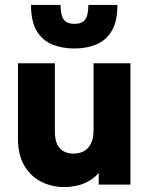

<svg xmlns="http://www.w3.org/2000/svg" viewBox="-20 -750 608 780"><path d="M243 10Q189 10 146 -12.5Q103 -35 78 -78.5Q53 -122 53 -186V-493H203V-216Q203 -183 212.5 -163.5Q222 -144 239 -135Q256 -126 278 -126Q303 -126 321 -136Q339 -146 349.5 -167Q360 -188 360 -220V-493H510V0H381V-138H423Q413 -91 392 -61.5Q371 -32 344.5 -16.5Q318 -1 291 4.5Q264 10 243 10ZM282 -553Q232 -553 192 -569.5Q152 -586 129 -624.5Q106 -663 106 -730H226Q226 -688 239 -670.5Q252 -653 282 -653Q313 -653 326 -670.5Q339 -688 339 -730H457Q457 -663 434 -624.5Q411 -586 371.5 -569.5Q332 -553 282 -553Z"/></svg>

Font: SUSE ExtraBold
Style: Regular
Weight: 800
Designer: Rene Bieder
Foundry: SUSE
Version: Version 1.000